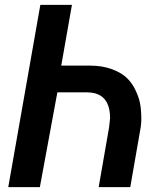

<svg xmlns="http://www.w3.org/2000/svg" viewBox="-20 -770 658 790"><path d="M14 0 146 -750H276L232 -500H350Q400 -500 438.5 -486Q477 -472 499 -452Q521 -432 535 -404Q549 -376 554.5 -352.5Q560 -329 561 -302.5Q562 -276 561 -266Q560 -256 559 -247L516 0H386L429 -247L433 -285Q432 -380 355 -389L340 -390H216L144 0Z"/></svg>

Font: Hermit
Style: Bold Italic
Weight: 700
Italic angle: -10°
Designer: Pablo Caro
Version: Version 2.000;PS 002.000;hotconv 1.0.88;makeotf.lib2.5.64775